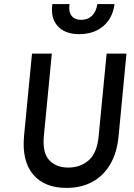

<svg xmlns="http://www.w3.org/2000/svg" viewBox="-20 -906 653 939"><path d="M305.5 13Q197 13 141.8 -53Q86.5 -119 97.5 -240.5L136.5 -644H233.5L194.5 -240.5Q187 -158.5 221 -122.5Q255 -86.5 314 -86.5Q373.5 -86.5 414.2 -122.5Q455 -158.5 462.5 -240.5L501.5 -644H598.5L560 -240.5Q552.5 -159.5 519.2 -102.8Q486 -46 431.5 -16.5Q377 13 305.5 13ZM367.5 -739Q297 -739 261.8 -778.8Q226.5 -818.5 236 -886H320Q314.5 -848.5 330 -828.8Q345.5 -809 377 -809Q409 -809 429.8 -828.8Q450.5 -848.5 456 -886H540Q531.5 -817.5 485 -778.2Q438.5 -739 367.5 -739Z"/></svg>

Font: Karla SemiBold
Style: Italic
Weight: 600
Italic angle: -8°
Designer: Jonathan Pinhorn
Version: Version 2.004;gftools[0.9.33]